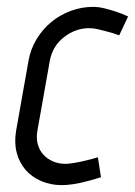

<svg xmlns="http://www.w3.org/2000/svg" viewBox="-20 -531 393 559"><path d="M89 -151Q85 -129 90 -111Q95 -93 106.5 -80.5Q118 -68 134.5 -61Q151 -54 171 -54Q179 -54 195 -56.5Q211 -59 227 -63Q245 -67 265 -73L274 -15Q252 -8 232 -3Q214 2 194.5 5Q175 8 160 8Q127 8 99.5 -4Q72 -16 54 -37Q36 -58 28.5 -87Q21 -116 27 -151L63 -354Q69 -388 86.5 -417Q104 -446 129.5 -467Q155 -488 186.5 -499.5Q218 -511 251 -511Q267 -511 285 -506.5Q303 -502 318 -497Q336 -491 353 -483L327 -428Q312 -434 296 -438Q282 -442 267 -445.5Q252 -449 240 -449Q200 -449 166.5 -423Q133 -397 125 -354Z"/></svg>

Font: Marvel
Style: Bold Italic
Weight: 700
Italic angle: -12°
Designer: Carolina Trebol
Foundry: Carolina Trebol
Version: Version 1.001